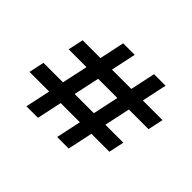

<svg xmlns="http://www.w3.org/2000/svg" viewBox="-117 -702 884 884"><g transform="rotate(45 325.0 -260.0)"><path d="M242 -520H317L291 -398H417L443 -520H518L492 -398H620L604 -323H476L449 -197H566L550 -122H433L407 0H332L358 -122H233L207 0H132L158 -122H30L46 -197H173L200 -323H84L100 -398H216ZM249 -197H374L401 -323H276Z"/></g></svg>

Font: Epunda Sans Medium
Style: Regular
Weight: 500
Designer: Simon Atzbach
Foundry: typofactur
Version: Version 2.204; ttfautohint (v1.8.4.7-5d5b)